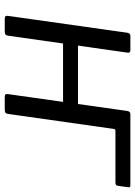

<svg xmlns="http://www.w3.org/2000/svg" viewBox="100 -670 570 810"><g transform="rotate(90 385.0 -265.0)"><path d="M751 -467H533Q525 -467 523 -459L462 -530H761Q772 -530 770 -521L764 -478Q763 -467 751 -467ZM202 -517 131 -17Q130 -7 126 -3.5Q122 0 112 0H61Q52 0 49 -3Q46 -6 47 -14L118 -516Q120 -530 131 -530H192Q204 -530 202 -517ZM532 -517 461 -17Q460 -7 456 -3.5Q452 0 442 0H391Q381 0 378.5 -3Q376 -6 377 -14L448 -516Q450 -530 461 -530H522Q534 -530 532 -517ZM115 -246Q104 -246 105 -257L112 -299Q113 -309 123 -309H461Q471 -309 470 -299L464 -257Q463 -246 451 -246Z"/></g></svg>

Font: Libre Franklin
Style: Italic
Weight: 400
Italic angle: -8°
Designer: Pablo Impallari, Rodrigo Fuenzalida, Nhung Nguyen
Foundry: Impallari Type
Version: Version 3.000